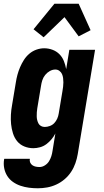

<svg xmlns="http://www.w3.org/2000/svg" viewBox="-36 -787 556 1030"><path d="M167 223Q143 223 119.5 220Q96 217 74 209.5Q52 202 33.5 189Q15 176 3 157Q-9 138 -13.5 115Q-18 92 -14 68L-13 65H124V66Q122 76 126 85Q130 94 138 99.5Q146 105 156 107Q166 109 176 109Q191 109 205 100Q219 91 227 78Q235 65 239.5 50.5Q244 36 246 21L261 -71Q253 -55 240.5 -40Q228 -25 212.5 -13.5Q197 -2 178.5 3Q160 8 143 8Q117 8 94 -1.5Q71 -11 56 -29.5Q41 -48 33.5 -72Q26 -96 23.5 -121Q21 -146 22.5 -172Q24 -198 29 -225L49 -345Q52 -365 57.5 -385.5Q63 -406 71.5 -426Q80 -446 92 -465Q104 -484 121 -498.5Q138 -513 159 -520.5Q180 -528 201 -528Q224 -528 245.5 -520Q267 -512 282.5 -496.5Q298 -481 306.5 -460Q315 -439 319 -416L336 -520H474L381 40Q377 64 368.5 88.5Q360 113 345.5 135Q331 157 310.5 174.5Q290 192 266 203Q242 214 217 218.5Q192 223 167 223ZM204 -106Q217 -106 231 -111Q245 -116 255 -126.5Q265 -137 271 -150.5Q277 -164 279 -178L299 -298Q301 -310 302.5 -321.5Q304 -333 304 -345Q304 -357 302.5 -368.5Q301 -380 296.5 -390Q292 -400 282.5 -407Q273 -414 261 -414Q246 -414 231.5 -406Q217 -398 206.5 -385Q196 -372 191 -356.5Q186 -341 184 -326L164 -206Q162 -195 161.5 -184.5Q161 -174 161 -163.5Q161 -153 163.5 -143Q166 -133 170.5 -124.5Q175 -116 184 -111Q193 -106 204 -106ZM198 -587 144 -630 256 -767H386L450 -625L386 -592L310 -695Z"/></svg>

Font: Iosevka Term Curly Heavy
Style: Italic
Weight: 900
Italic angle: -9°
Designer: Belleve Invis
Foundry: Belleve Invis
Version: Version 32.3.0